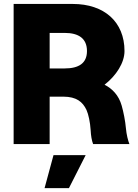

<svg xmlns="http://www.w3.org/2000/svg" viewBox="-20 -748 716 997"><path d="M50.8 0H237.8V-246.1H310.1C376.5 -245.6 409.2 -219.7 429.2 -176.8C439.5 -154.3 448.2 -112.8 450.7 -72.3C452.1 -43 456.5 -18.6 463.4 0H651.9C644.5 -18.6 636.7 -49.8 633.8 -82.5C630.9 -117.7 621.1 -168 611.8 -199.7C596.7 -253.4 563 -287.6 522.9 -308.1C584 -355.5 626.5 -422.4 626.5 -482.9C626.5 -634.8 521 -727.5 357.9 -727.5H50.8ZM211.4 229H337.9L424.8 57.6H257.8ZM237.8 -392.6V-577.1H315.4C389.6 -577.1 431.6 -547.4 431.6 -482.9C431.6 -419.9 389.6 -392.6 315.4 -392.6Z"/></svg>

Font: Raveo ExtraBold
Style: Regular
Weight: 800
Designer: Jakub Foglar, Rasmus Andersson (Inter)
Foundry: Jakubfoglar.com
Version: Version 1.100;Glyphs 3.2.3 (3260)